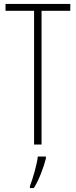

<svg xmlns="http://www.w3.org/2000/svg" viewBox="-20 -734 385 975"><path d="M191 0V-679H337V-714H8V-679H153V0ZM213 71V61H172C168 101 146 175 132 211V221H152C179 177 201 118 213 71Z"/></svg>

Font: Noto Sans Lao UI ExtCond ExtLt
Style: Regular
Weight: 200
Width: 2
Designer: Monotype Design Team
Foundry: Monotype Imaging Inc.
Version: Version 2.000